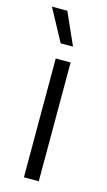

<svg xmlns="http://www.w3.org/2000/svg" viewBox="-109 -722 424 761"><g transform="rotate(15 103.0 -341.0)"><path d="M73 0V-487.5H134V0ZM68.5 -682 126.5 -551.5V-550.5H76.5L5.5 -681.5V-682Z"/></g></svg>

Font: Anek Latin Light
Style: Regular
Weight: 300
Designer: Yesha Goshar
Foundry: Ek Type
Version: Version 1.003